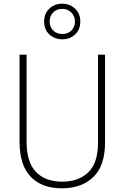

<svg xmlns="http://www.w3.org/2000/svg" viewBox="-20 -1010 674 1040"><path d="M549 -240Q549 -111 485 -50.5Q421 10 316 10Q205 10 145.5 -53.5Q86 -117 86 -241V-714H124V-243Q124 -132 174.5 -79Q225 -26 317 -26Q406 -26 458.5 -77Q511 -128 511 -237V-714H549ZM318 -797Q277 -797 248 -823Q219 -849 219 -894Q219 -937 247.5 -963.5Q276 -990 317 -990Q358 -990 386.5 -963Q415 -936 415 -894Q415 -850 387 -823.5Q359 -797 318 -797ZM318 -826Q348 -826 367 -845Q386 -864 386 -893Q386 -923 366 -942.5Q346 -962 317 -962Q287 -962 268 -942.5Q249 -923 249 -894Q249 -865 267.5 -845.5Q286 -826 318 -826Z"/></svg>

Font: Noto Sans Sinhala SemiCondensed ExtraLight
Style: Regular
Weight: 200
Width: 4
Designer: Jelle Bosma - Monotype Design Team
Foundry: Monotype Imaging Inc.
Version: Version 2.006; ttfautohint (v1.8.4.7-5d5b)